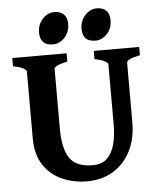

<svg xmlns="http://www.w3.org/2000/svg" viewBox="-56 -840 754 903"><g transform="rotate(-5 321.5 -388.5)"><path d="M617.7 -555.2Q554.7 -542 554.7 -525.9V-247.1Q554.7 -164.6 523.9 -106.2Q493.2 -47.9 440.2 -16.8Q387.2 14.2 319.8 14.2Q255.9 14.2 201.7 -9.8Q147.5 -33.7 114.5 -83.3Q81.5 -132.8 81.5 -209.5V-525.9Q81.5 -531.7 66.9 -540.3Q52.2 -548.8 18.6 -555.2V-594.2H274.9V-555.2Q212.4 -542 212.4 -525.9V-242.7Q212.4 -151.9 242.4 -105.5Q272.5 -59.1 352.1 -59.1Q396.5 -59.1 421.1 -84.2Q445.8 -109.4 456.1 -150.1Q466.3 -190.9 466.3 -237.3V-525.9Q466.3 -531.7 451.7 -540.3Q437 -548.8 403.3 -555.2V-594.2H617.7ZM294.4 -731Q294.4 -693.8 270.8 -667.7Q247.1 -641.6 214.8 -641.6Q154.3 -641.6 154.3 -702.6Q154.3 -740.2 178.5 -766.4Q202.6 -792.5 233.4 -792.5Q261.7 -792.5 278.1 -777.1Q294.4 -761.7 294.4 -731ZM494.6 -731Q494.6 -693.8 471.2 -667.7Q447.8 -641.6 415.5 -641.6Q355 -641.6 355 -702.6Q355 -740.2 379.2 -766.4Q403.3 -792.5 434.1 -792.5Q462.4 -792.5 478.5 -777.1Q494.6 -761.7 494.6 -731Z"/></g></svg>

Font: Namdhinggo ExtraBold
Style: Regular
Weight: 800
Designer: Victor Gaultney
Foundry: SIL International
Version: Version 3.001